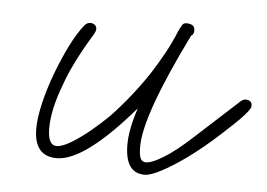

<svg xmlns="http://www.w3.org/2000/svg" viewBox="-37 -397 664 477"><g transform="rotate(5 294.5 -158.0)"><path d="M339 34Q290 34 290 -37Q290 -75 308 -129Q187 12 118 12Q61 12 61 -57Q61 -83 69.5 -119.5Q78 -156 92.5 -195Q107 -234 124 -268Q141 -302 158 -323Q164 -330 173 -330Q178 -330 183 -326.5Q188 -323 188 -316Q188 -310 181 -299Q136 -225 117 -170Q93 -107 93 -61Q93 -18 115 -18Q129 -18 152 -32Q175 -46 199.5 -66.5Q224 -87 242 -105Q292 -158 332 -218Q350 -246 364.5 -272.5Q379 -299 391 -328Q396 -339 399.5 -344.5Q403 -350 410 -350Q431 -350 431 -334Q431 -324 424 -320Q322 -113 322 -35Q322 -14 326 -5.5Q330 3 340 3Q354 3 383.5 -15Q413 -33 453 -70L558 -166Q566 -174 573 -174Q589 -174 589 -159Q589 -146 526 -89Q499 -64 478 -47Q457 -30 439 -17Q405 7 379 20.5Q353 34 339 34Z"/></g></svg>

Font: Oooh Baby
Style: Regular
Weight: 400
Designer: Robert E. Leuschke
Foundry: Robert E. Leuschke
Version: Version 1.011; ttfautohint (v1.8.3)